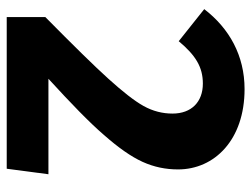

<svg xmlns="http://www.w3.org/2000/svg" viewBox="-106 -624 730 557"><g transform="rotate(90 258.5 -345.0)"><path d="M238 -690C141 -690 62 -646 6 -573L99 -499C140 -548 174 -569 222 -569C275 -569 309 -536 309 -481C309 -452 302 -424 287 -397C272 -370 245 -336 208 -295C171 -254 111 -193 29 -112V0H469L485 -121H208C279 -186 334 -239 371 -282C408 -324 434 -361 449 -394C464 -427 471 -461 471 -497C471 -603 385 -690 238 -690Z"/></g></svg>

Font: Fira Sans
Style: Bold
Weight: 700
Designer: Carrois Corporate & Edenspiekermann AG
Foundry: Carrois Corporate GbR & Edenspiekermann AG
Version: Version 4.203